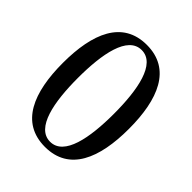

<svg xmlns="http://www.w3.org/2000/svg" viewBox="-195 -794 921 921"><g transform="rotate(45 265.0 -334.0)"><path d="M41 -334C41 -134 100 12 265 12C430 12 489 -134 489 -334C489 -534 430 -680 265 -680C100 -680 41 -534 41 -334ZM143 -334C143 -497 170 -645 265 -645C360 -645 387 -497 387 -334C387 -171 360 -23 265 -23C170 -23 143 -171 143 -334Z"/></g></svg>

Font: Lingua Franca
Style: Regular
Weight: 400
Version: Version 1.19